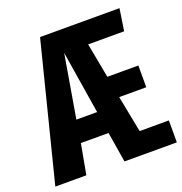

<svg xmlns="http://www.w3.org/2000/svg" viewBox="-138 -803 866 913"><g transform="rotate(-20 295.5 -346.5)"><path d="M173 -153 145 0H-12L163 -693H565L548 -582H366L399 -406H556V-296H419L455 -111H603V0H338L313 -153ZM296 -265 245 -583 191 -265Z"/></g></svg>

Font: Fira Mono
Style: Bold
Weight: 700
Monospace: yes
Designer: Carrois Corporate & Edenspiekermann AG
Foundry: Carrois Corporate GbR & Edenspiekermann AG
Version: Version 3.206